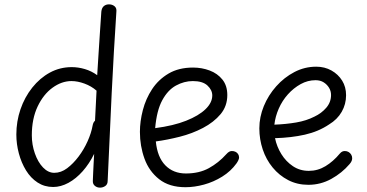

<svg xmlns="http://www.w3.org/2000/svg" viewBox="-20 -849 1682 881"><path d="M445 -796Q447 -813 456.5 -821Q466 -829 480 -829Q495 -829 505.5 -820.5Q516 -812 514 -795Q502 -615 492.5 -421.5Q483 -228 474 -19Q474 -3 463 4.5Q452 12 439 12Q425 12 415 3.5Q405 -5 406 -20Q407 -37 407.5 -56Q408 -75 409.5 -97Q411 -119 412 -143Q390 -98 359.5 -63.5Q329 -29 294 -10Q259 9 224 9Q184 9 152.5 -11.5Q121 -32 99.5 -67Q78 -102 66.5 -145Q55 -188 55 -232Q55 -292 74 -347.5Q93 -403 128 -447Q163 -491 209 -516Q255 -541 309 -541Q339 -541 369.5 -532Q400 -523 426 -504Q429 -550 432 -599.5Q435 -649 438.5 -699.5Q442 -750 445 -796ZM126 -228Q126 -185 140 -145Q154 -105 177.5 -80.5Q201 -56 229 -56Q260 -56 288 -77Q316 -98 340.5 -130.5Q365 -163 382 -201Q399 -239 405 -273Q406 -279 408.5 -285Q411 -291 416 -295L423 -433Q399 -454 367.5 -465.5Q336 -477 308 -477Q263 -477 221 -446.5Q179 -416 152.5 -360Q126 -304 126 -228Z M622 -244Q622 -292 635.5 -344Q649 -396 678 -440Q707 -484 753.5 -511.5Q800 -539 866 -539Q906 -539 942 -525.5Q978 -512 1000.5 -484Q1023 -456 1023 -413Q1023 -362 992 -325Q961 -288 911.5 -262Q862 -236 804.5 -221.5Q747 -207 695 -200Q702 -128 738.5 -90.5Q775 -53 833 -53Q894 -53 938.5 -77.5Q983 -102 1018 -141Q1026 -150 1032 -153Q1038 -156 1044 -156Q1053 -156 1060.5 -152.5Q1068 -149 1072.5 -142Q1077 -135 1077 -126Q1077 -121 1073.5 -113.5Q1070 -106 1065 -99Q1039 -63 999.5 -38.5Q960 -14 916 -2Q872 10 831 10Q757 10 710.5 -26.5Q664 -63 643 -121Q622 -179 622 -244ZM692 -261Q776 -272 834 -295Q892 -318 923 -348Q954 -378 954 -411Q954 -436 932 -456.5Q910 -477 865 -477Q825 -477 787.5 -456.5Q750 -436 724.5 -389Q699 -342 692 -261Z M1395 -1Q1344 -1 1302.5 -22.5Q1261 -44 1231 -80.5Q1201 -117 1185.5 -163.5Q1170 -210 1170 -260Q1170 -312 1190.5 -362Q1211 -412 1247.5 -453Q1284 -494 1331 -518.5Q1378 -543 1431 -543Q1470 -543 1501 -525.5Q1532 -508 1550 -479Q1568 -450 1568 -412Q1568 -371 1548 -336Q1528 -301 1490 -278Q1441 -245 1378.5 -231Q1316 -217 1242 -215Q1250 -176 1271 -142Q1292 -108 1324 -86.5Q1356 -65 1397 -65Q1438 -65 1473.5 -86.5Q1509 -108 1539 -144Q1545 -151 1550.5 -153.5Q1556 -156 1562 -156Q1572 -156 1579.5 -151.5Q1587 -147 1591.5 -139.5Q1596 -132 1596 -123Q1596 -117 1593.5 -110.5Q1591 -104 1584 -96Q1549 -55 1500 -28Q1451 -1 1395 -1ZM1239 -277Q1292 -279 1339 -287Q1386 -295 1423 -314Q1455 -329 1477 -354.5Q1499 -380 1499 -413Q1499 -431 1490 -446Q1481 -461 1465.5 -471Q1450 -481 1428 -481Q1392 -481 1359.5 -463Q1327 -445 1301 -416Q1275 -387 1259 -350.5Q1243 -314 1239 -277Z"/></svg>

Font: Playpen Sans Light
Style: Regular
Weight: 300
Designer: Laura Meseguer, Veronika Burian, José Scaglione
Foundry: TypeTogether
Version: Version 1.001